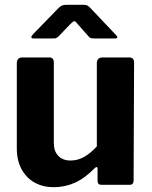

<svg xmlns="http://www.w3.org/2000/svg" viewBox="-20 -769 632 799"><path d="M274 -101Q305 -101 332.5 -117.5Q360 -134 383 -160V-507Q383 -530 409 -530H517Q538 -530 538 -509L536 -18Q536 0 520 0H401Q386 0 386 -17V-66Q386 -72 383 -73.5Q380 -75 375 -70Q333 -27 291.5 -8.5Q250 10 203 10Q159 10 124.5 -9Q90 -28 70 -64.5Q50 -101 50 -151V-506Q50 -530 74 -530H185Q204 -530 204 -509V-173Q204 -140 222.5 -120.5Q241 -101 274 -101ZM349 -617 303 -669Q294 -681 289.5 -681Q285 -681 273 -669L223 -617Q216 -611 212.5 -610Q209 -609 200 -609H119Q111 -609 110.5 -613.5Q110 -618 116 -625L224 -736Q231 -743 238 -746Q245 -749 257 -749H329Q339 -749 344.5 -745.5Q350 -742 354 -738L461 -625Q477 -609 459 -609H373Q365 -609 359.5 -610Q354 -611 349 -617Z"/></svg>

Font: Libre Franklin Thin
Style: Bold
Weight: 700
Version: Version 3.000